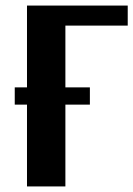

<svg xmlns="http://www.w3.org/2000/svg" viewBox="-20 -670 479 690"><path d="M439 -578H215V-356H303V-294H215V0H77V-294H33V-356H77V-650H439Z"/></svg>

Font: Arsenal
Style: Bold
Weight: 700
Designer: Andrij Shevchenko
Foundry: Stairsfor
Version: Version 2.001;PS 002.001;hotconv 1.0.88;makeotf.lib2.5.64775